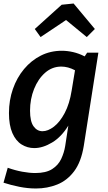

<svg xmlns="http://www.w3.org/2000/svg" viewBox="-20 -832 614 1093"><path d="M185 241Q138 241 90.5 231.5Q43 222 0 208L24 123Q66 138 106.5 145.5Q147 153 181 153Q242 153 277 130.5Q312 108 328.5 72.5Q345 37 351 0L369 -117Q330 -53 277 -21Q224 11 175 11Q136 11 103 -9.5Q70 -30 50.5 -74.5Q31 -119 31 -188Q31 -261 53.5 -325.5Q76 -390 117 -439Q158 -488 212.5 -515.5Q267 -543 332 -543Q363 -543 396 -535.5Q429 -528 462 -511L476 -532H540L457 -2Q442 90 402 143Q362 196 305.5 218.5Q249 241 185 241ZM222 -85Q253 -85 287 -111Q321 -137 348.5 -189Q376 -241 388 -317L407 -432Q367 -453 329 -453Q277 -453 237 -418Q197 -383 174 -325.5Q151 -268 151 -202Q151 -141 171 -113Q191 -85 222 -85ZM211 -621 178 -667 331 -805 399 -812 520 -667 474 -621 356 -718Z"/></svg>

Font: Bitter SemiBold
Style: Italic
Weight: 600
Italic angle: -9°
Designer: Sol Matas, and Bitter project Authors
Foundry: Sol Matas
Version: Version 2.001